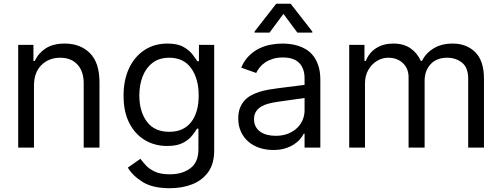

<svg xmlns="http://www.w3.org/2000/svg" viewBox="-20 -784 2668 1020"><path d="M508.5 0H424.7V-340.9Q424.7 -405.2 391.3 -441.2Q358 -477.3 299.7 -477.3Q239.7 -477.3 200.1 -438.4Q160.5 -399.5 160.5 -328.1V0H76.7V-545.5H157.7V-460.2H164.8Q183.9 -501.8 223 -527.2Q262.1 -552.6 323.9 -552.6Q406.6 -552.6 457.6 -501.8Q508.5 -451 508.5 -346.6Z M882.1 215.9Q790.8 215.9 737.7 182.7Q684.7 149.5 659.1 106.5L725.9 59.7Q737.2 74.6 754.6 93.9Q772 113.3 802.4 127.7Q832.7 142 882.1 142Q948.2 142 991.1 110.1Q1034.1 78.1 1034.1 9.9V-100.9H1027Q1017.8 -85.9 1000.9 -64.1Q984 -42.3 952.6 -25.4Q921.2 -8.5 867.9 -8.5Q801.8 -8.5 749.5 -39.8Q697.1 -71 666.7 -130.7Q636.4 -190.3 636.4 -275.6Q636.4 -359.4 665.8 -421.7Q695.3 -484 747.9 -518.3Q800.4 -552.6 869.3 -552.6Q922.6 -552.6 954 -535Q985.4 -517.4 1002.3 -495.2Q1019.2 -473 1028.4 -458.8H1036.9V-545.5H1117.9V15.6Q1117.9 85.9 1086.1 130.1Q1054.3 174.4 1000.9 195.1Q947.4 215.9 882.1 215.9ZM879.3 -83.8Q954.9 -83.8 995.2 -135.1Q1035.5 -186.4 1035.5 -277Q1035.5 -365.4 995.7 -421.3Q956 -477.3 879.3 -477.3Q826 -477.3 790.7 -450.3Q755.3 -423.3 737.7 -377.8Q720.2 -332.4 720.2 -277Q720.2 -191.8 760.3 -137.8Q800.4 -83.8 879.3 -83.8Z M1431.8 12.8Q1393.1 12.8 1359 1.6Q1324.9 -9.6 1299.9 -31.1Q1274.9 -52.6 1260.3 -83.8Q1245.7 -115.1 1245.7 -154.8Q1245.7 -186.1 1254.4 -209.2Q1263.1 -232.2 1278.2 -249.1Q1293.3 -266 1313.7 -277.2Q1334.2 -288.4 1357.6 -295.8Q1381 -303.3 1406.6 -307.7Q1432.2 -312.1 1457.4 -315.3L1598 -333.1V-367.9Q1598 -420.5 1569.4 -449.6Q1540.8 -478.7 1483 -478.7Q1453.1 -478.7 1429.7 -471.4Q1406.2 -464.1 1388.8 -452.4Q1371.4 -440.7 1359.7 -426Q1348 -411.2 1340.9 -396.3L1261.4 -424.7Q1277.3 -462 1302 -486.7Q1326.7 -511.4 1356 -525.9Q1385.3 -540.5 1417.3 -546.5Q1449.2 -552.6 1480.1 -552.6Q1497.5 -552.6 1519.2 -550.2Q1540.8 -547.9 1563.2 -541Q1585.6 -534.1 1607.1 -521Q1628.6 -507.8 1645.1 -486.3Q1661.6 -464.8 1671.7 -433.8Q1681.8 -402.7 1681.8 -359.4V0H1598V-73.9H1593.8Q1587.4 -60.7 1574.6 -45.5Q1561.8 -30.2 1542.1 -17.2Q1522.4 -4.3 1495 4.3Q1467.7 12.8 1431.8 12.8ZM1444.6 -62.5Q1481.9 -62.5 1510.5 -74Q1539.1 -85.6 1558.6 -104.4Q1578.1 -123.2 1588.1 -147.5Q1598 -171.9 1598 -197.4V-263.5L1453.1 -242.9Q1428.6 -239.3 1406.2 -233.5Q1383.9 -227.6 1366.8 -217.2Q1349.8 -206.7 1339.7 -190.7Q1329.5 -174.7 1329.5 -150.6Q1329.5 -128.9 1338.1 -112.4Q1346.6 -95.9 1362 -84.7Q1377.5 -73.5 1398.6 -68Q1419.7 -62.5 1444.6 -62.5ZM1639.2 -610.8H1559.7L1485.8 -710.2L1411.9 -610.8H1332.4V-616.5L1447.4 -764.2H1524.1L1639.2 -616.5Z M2551.1 0H2467.3V-365.1Q2467.3 -425.4 2434.3 -451.3Q2401.3 -477.3 2356.5 -477.3Q2299 -477.3 2267.4 -442.6Q2235.8 -408 2235.8 -355.1V0H2150.6V-373.6Q2150.6 -420.1 2120.4 -448.7Q2090.2 -477.3 2042.6 -477.3Q2009.9 -477.3 1981.7 -459.9Q1953.5 -442.5 1936.3 -411.8Q1919 -381 1919 -340.9V0H1835.2V-545.5H1916.2V-460.2H1923.3Q1940.3 -503.9 1978.3 -528.2Q2016.3 -552.6 2069.6 -552.6Q2123.6 -552.6 2159.6 -528.2Q2195.7 -503.9 2215.9 -460.2H2221.6Q2242.5 -502.5 2284.4 -527.5Q2326.3 -552.6 2384.9 -552.6Q2458.1 -552.6 2504.6 -506.9Q2551.1 -461.3 2551.1 -365.1Z"/></svg>

Font: Linik Sans
Style: Regular
Weight: 400
Designer: Rasmus Andersson (font), Marc Monis (original base), Kil Hyung-jin (Pretendard portions), Cristiano Sobral (main changes
Foundry: rsms
Version: Version 3.018;May 31, 2022;FontCreator 14.0.0.2814 64-bit; t